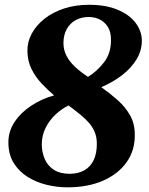

<svg xmlns="http://www.w3.org/2000/svg" viewBox="-20 -771 622 802"><path d="M261.5 11.5Q218.5 11.5 175 1Q131.5 -9.5 95.5 -32Q59.5 -54.5 37.5 -89.8Q15.5 -125 15 -174.5Q14.5 -222 41.2 -262Q68 -302 112 -330.5Q156 -359 206 -372.5Q179.5 -395 153.8 -422.2Q128 -449.5 111.5 -483Q95 -516.5 94.5 -558Q94 -596.5 112.8 -631Q131.5 -665.5 166 -692.8Q200.5 -720 247.8 -735.5Q295 -751 351.5 -751Q422 -751 471 -730.5Q520 -710 546 -676Q572 -642 572.5 -601.5Q572.5 -560.5 551 -524.2Q529.5 -488 491.2 -458Q453 -428 403 -407Q439.5 -381 471.5 -352.8Q503.5 -324.5 523.5 -289Q543.5 -253.5 543 -206.5Q543.5 -141.5 508.2 -92.5Q473 -43.5 409.8 -16Q346.5 11.5 261.5 11.5ZM347.5 -450Q385 -472.5 414.5 -510.8Q444 -549 443.5 -603.5Q444 -636.5 431 -657.8Q418 -679 397 -689.5Q376 -700 350.5 -700Q320 -700 296.2 -687Q272.5 -674 258.8 -649.5Q245 -625 245 -590Q245.5 -562 257.5 -538.2Q269.5 -514.5 292.5 -492.8Q315.5 -471 347.5 -450ZM271.5 -45Q308 -45.5 333.2 -60.2Q358.5 -75 371.5 -102.8Q384.5 -130.5 384.5 -169.5Q384.5 -196.5 376.5 -217.2Q368.5 -238 353.2 -256Q338 -274 316.2 -291.8Q294.5 -309.5 266.5 -330.5Q240.5 -318.5 214.5 -295Q188.5 -271.5 171.5 -239Q154.5 -206.5 154.5 -167Q155 -133.5 167.5 -105.5Q180 -77.5 205.8 -61.2Q231.5 -45 271.5 -45Z"/></svg>

Font: Merriweather 36pt Black
Style: Italic
Weight: 900
Italic angle: -7.8°
Version: Version 2.101